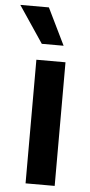

<svg xmlns="http://www.w3.org/2000/svg" viewBox="-80 -812 396 844"><g transform="rotate(5 118.0 -389.5)"><path d="M66.1 0V-545.5H194.6V0ZM83.8 -617.2 -25.2 -779.5H100.9L180 -617.2Z"/></g></svg>

Font: Inter P Semi Bold
Style: Regular
Weight: 600
Designer: Rasmus Andersson
Foundry: rsms
Version: Version 3.018;git-588b23468